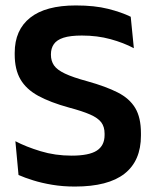

<svg xmlns="http://www.w3.org/2000/svg" viewBox="-20 -672 573 705"><path d="M255 13Q210.5 13 171.8 6.5Q133 0 101.8 -9.8Q70.5 -19.5 48 -29.5L36.5 -153.5Q75.5 -133 129 -116.8Q182.5 -100.5 243 -100.5Q307 -100.5 335.5 -119Q364 -137.5 364 -176V-181.5Q364 -206.5 351.8 -222.8Q339.5 -239 311 -251.5Q282.5 -264 233.5 -277Q164.5 -296 120.2 -320.2Q76 -344.5 55 -380.8Q34 -417 34 -472V-478Q34 -562 90.8 -607Q147.5 -652 258.5 -652Q327.5 -652 377 -639.5Q426.5 -627 460 -610.5L471.5 -495Q434 -515 385.8 -528.2Q337.5 -541.5 280.5 -541.5Q238 -541.5 213.2 -533.5Q188.5 -525.5 177.8 -510Q167 -494.5 167 -472.5V-471Q167 -448.5 178.2 -432Q189.5 -415.5 218.5 -401.8Q247.5 -388 301 -373.5Q369 -354.5 412.2 -332.5Q455.5 -310.5 476.5 -275.5Q497.5 -240.5 497.5 -183V-174Q497.5 -81.5 437.2 -34.2Q377 13 255 13Z"/></svg>

Font: Anek Gurmukhi Medium SemiBold
Style: Regular
Weight: 600
Version: Version 1.003